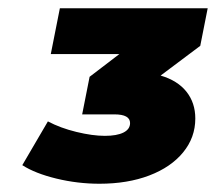

<svg xmlns="http://www.w3.org/2000/svg" viewBox="-20 -762 523 465"><path d="M465 -651 369 -579Q410 -567 431.5 -540Q453 -513 453 -475Q453 -429 423.5 -393Q394 -357 341.5 -337Q289 -317 221 -317Q168 -317 116.5 -329.5Q65 -342 34 -362L96 -468Q126 -452 165 -442.5Q204 -433 234 -433Q263 -433 279 -441Q295 -449 295 -464Q295 -485 257 -485H179L197 -576L269 -631H103L125 -742H483Z"/></svg>

Font: Montserrat Alternates Black
Style: Italic
Weight: 900
Italic angle: -11.3°
Designer: Julieta Ulanovsky
Foundry: Julieta Ulanovsky
Version: Version 7.200